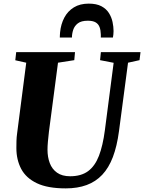

<svg xmlns="http://www.w3.org/2000/svg" viewBox="-20 -1031 796 1061"><path d="M687.5 -684.5 637.5 -306Q626.5 -223 603.8 -163.2Q581 -103.5 545 -65.2Q509 -27 458.8 -8.5Q408.5 10 343.5 10Q243.5 10 183.8 -18.5Q124 -47 97.2 -97.5Q70.5 -148 70.5 -212.5Q70.5 -231.5 71 -251.8Q71.5 -272 74.5 -293.5L125 -684.5L64.5 -698L69.5 -743H394.5L390.5 -698.5L300.5 -684.5L250.5 -304Q247 -275 244.8 -249Q242.5 -223 242.5 -203.5Q242.5 -163 255 -129.8Q267.5 -96.5 295.2 -76.8Q323 -57 367.5 -57Q428.5 -57 466.8 -85.2Q505 -113.5 526.8 -170Q548.5 -226.5 559.5 -311L608 -684L533 -698.5L537.5 -743H756.5L751 -698.5ZM470.5 -1011Q513.5 -1011 540.5 -996.5Q567.5 -982 582 -958.8Q596.5 -935.5 602 -909.2Q607.5 -883 607.5 -859.5Q607.5 -850 606.5 -840.8Q605.5 -831.5 604 -823.5H537Q537.5 -828 537.2 -832.8Q537 -837.5 537 -842Q536.5 -864.5 530.2 -881.2Q524 -898 508.8 -907.2Q493.5 -916.5 465 -916.5Q429 -916.5 410.2 -902Q391.5 -887.5 384.5 -866Q377.5 -844.5 377.5 -823.5H310.5Q310.5 -831 311 -838Q311.5 -845 312 -852Q316.5 -898 335.5 -933.8Q354.5 -969.5 388.2 -990.2Q422 -1011 470.5 -1011Z"/></svg>

Font: Merriweather 48pt Black
Style: Italic
Weight: 900
Italic angle: -7.8°
Version: Version 2.101